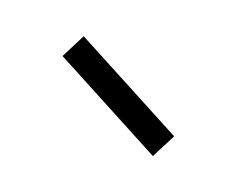

<svg xmlns="http://www.w3.org/2000/svg" viewBox="-37 -706 344 278"><g transform="rotate(-10 134.5 -567.0)"><path d="M203.8 -495.5 100 -660.9 64.8 -638.1 168.5 -472.7Z"/></g></svg>

Font: Estedad-VF-FD Black
Style: Regular
Weight: 900
Designer: Amin Abedi
Version: Version 4.000